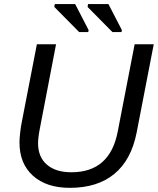

<svg xmlns="http://www.w3.org/2000/svg" viewBox="-20 -903 767 933"><path d="M319.3 9.8Q205.6 9.8 140.1 -49.1Q74.7 -107.9 74.7 -210.4Q74.7 -231.9 78.4 -262Q82 -292 85.9 -310.1L159.2 -688H252.4L173.3 -276.4Q165 -233.9 165 -206.5Q165 -140.1 207.8 -103Q250.5 -65.9 327.1 -65.9Q514.6 -65.9 552.2 -264.2L634.3 -688H727.1L644 -258.8Q617.7 -125.5 535.6 -57.9Q453.6 9.8 319.3 9.8ZM364.7 -747.1 244.1 -869.1 246.1 -883.3H345.2L410.6 -756.8L408.7 -747.1ZM526.4 -747.1 405.8 -869.1 407.7 -883.3H506.8L572.3 -756.8L570.3 -747.1Z"/></svg>

Font: Liberation Sans
Style: Italic
Weight: 400
Italic angle: -12°
Designer: Steve Matteson
Foundry: Ascender Corporation
Version: Version 2.1.5